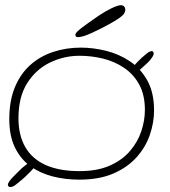

<svg xmlns="http://www.w3.org/2000/svg" viewBox="-20 -682 666 754"><path d="M29 51Q20.5 54 15.8 51.5Q11 49 11 43.5Q11 38 17.8 28.5Q24.5 19 35 9Q43.5 1 53.8 -9.8Q64 -20.5 76 -30Q87.5 -39.5 96 -44.2Q104.5 -49 110.8 -50Q117 -51 121.5 -47.5Q128 -42.5 121.2 -33.2Q114.5 -24 100 -8.5Q89.5 2.5 79 12.2Q68.5 22 56.5 31.5Q48 38.5 41.8 43.5Q35.5 48.5 29 51ZM521 -401.5Q515.5 -397 510 -396.8Q504.5 -396.5 501.5 -399.8Q498.5 -403 499 -409.2Q499.5 -415.5 506 -423.5Q513.5 -432 520.8 -439.8Q528 -447.5 536.5 -455Q546 -463.5 554.2 -470.2Q562.5 -477 567.5 -479Q574.5 -482.5 579 -480.5Q583.5 -478.5 583.5 -471Q583.5 -466.5 579.8 -460.5Q576 -454.5 571.5 -448.5Q567.5 -443 559.2 -435.2Q551 -427.5 546.5 -423.5Q539 -417 533.8 -412Q528.5 -407 521 -401.5ZM291.5 23.5Q237 23.5 187.5 11Q138 -1.5 99.5 -29.2Q61 -57 38.8 -102.5Q16.5 -148 16.5 -214Q16.5 -286.5 38.5 -339.5Q60.5 -392.5 99.2 -427Q138 -461.5 189 -478.2Q240 -495 297.5 -495Q346 -495 396.5 -482.5Q447 -470 489.8 -441.5Q532.5 -413 558.8 -365.5Q585 -318 585 -248.5Q585 -200 568.2 -151.8Q551.5 -103.5 516 -64Q480.5 -24.5 425 -0.5Q369.5 23.5 291.5 23.5ZM292.5 -10Q363 -10 412 -32Q461 -54 491.2 -89.8Q521.5 -125.5 535.2 -167.5Q549 -209.5 549 -250Q549 -309 526.8 -349.8Q504.5 -390.5 467.5 -415.5Q430.5 -440.5 385 -451.8Q339.5 -463 292.5 -463Q231.5 -463 176.5 -436.5Q121.5 -410 87 -355.8Q52.5 -301.5 52.5 -217.5Q52.5 -151 79.2 -104.5Q106 -58 159.2 -34Q212.5 -10 292.5 -10ZM286 -536Q281 -536 278.5 -538.5Q276 -541 276 -546.5Q276 -554 301.8 -573.5Q327.5 -593 368.5 -621Q393 -637.5 417.8 -649.5Q442.5 -661.5 455 -661.5Q462.5 -661.5 467.2 -656.8Q472 -652 472 -643.5Q472 -630.5 458.5 -619Q445 -607.5 415 -590.5Q378.5 -570 341.2 -553Q304 -536 286 -536Z"/></svg>

Font: Gluten Thin Thin
Style: Regular
Weight: 250
Version: Version 1.300